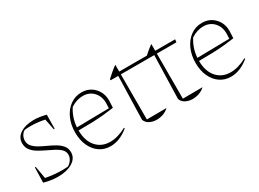

<svg xmlns="http://www.w3.org/2000/svg" viewBox="-29 -1036 2076 1538"><g transform="rotate(-30 1009.0 -267.0)"><path d="M62 -12 66 -151H74L94 -37Q134 -29 173 -25.5Q212 -22 249 -22Q274 -22 297 -24Q319 -35 334.5 -57.5Q350 -80 350 -105Q350 -134 330 -154.5Q310 -175 278.5 -191.5Q247 -208 212 -224.5Q177 -241 145.5 -260Q114 -279 94 -305Q74 -331 74 -368Q74 -423 122.5 -454Q171 -485 247 -485Q273 -485 301.5 -481Q330 -477 360 -469L358 -340H350L330 -441Q263 -455 204 -455Q190 -455 175.5 -454.5Q161 -454 146 -452Q126 -441 114.5 -420Q103 -399 103 -376Q103 -345 123 -322.5Q143 -300 174 -283Q205 -266 240.5 -250Q276 -234 307 -215.5Q338 -197 358 -172.5Q378 -148 378 -112Q378 -57 325.5 -25Q273 7 192 7Q162 7 129.5 2.5Q97 -2 62 -12Z M678 6Q621 6 577.5 -24Q534 -54 509.5 -107.5Q485 -161 485 -231Q485 -303 511 -360.5Q537 -418 583 -451.5Q629 -485 689 -485Q736 -485 772 -463Q808 -441 829 -403Q850 -365 849 -316L846 -252Q798 -245 750.5 -240.5Q703 -236 647 -234Q591 -232 517 -232Q518 -134 566.5 -80Q615 -26 693 -26Q763 -26 843 -69L846 -62Q764 6 678 6ZM571 -419Q524 -347 518 -260L816 -265L818 -313Q818 -375 780.5 -415Q743 -455 684 -455Q626 -455 571 -419Z M1035 -541V-478H1361L1358 -452H1035V-35L1217 -36Q1194 -14 1164 -3.5Q1134 7 1104 7Q1068 7 1039 -8Q1010 -23 1000 -52L1011 -452H940V-462Q963 -483 985.5 -502.5Q1008 -522 1035 -541Z M1368 -541V-478H1552L1549 -452H1368V-35L1550 -36Q1527 -14 1497 -3.5Q1467 7 1437 7Q1401 7 1372 -8Q1343 -23 1333 -52L1344 -452H1273V-462Q1296 -483 1318.5 -502.5Q1341 -522 1368 -541Z M1792 6Q1735 6 1691.5 -24Q1648 -54 1623.5 -107.5Q1599 -161 1599 -231Q1599 -303 1625 -360.5Q1651 -418 1697 -451.5Q1743 -485 1803 -485Q1850 -485 1886 -463Q1922 -441 1943 -403Q1964 -365 1963 -316L1960 -252Q1912 -245 1864.5 -240.5Q1817 -236 1761 -234Q1705 -232 1631 -232Q1632 -134 1680.5 -80Q1729 -26 1807 -26Q1877 -26 1957 -69L1960 -62Q1878 6 1792 6ZM1685 -419Q1638 -347 1632 -260L1930 -265L1932 -313Q1932 -375 1894.5 -415Q1857 -455 1798 -455Q1740 -455 1685 -419Z"/></g></svg>

Font: Piazzolla Thin
Style: Regular
Weight: 100
Designer: Juan Pablo del Peral
Foundry: Huerta Tipografica
Version: Version 1.330